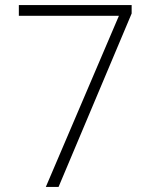

<svg xmlns="http://www.w3.org/2000/svg" viewBox="-20 -734 594 754"><path d="M54 -672V-714H497V-681L210 0H160L447 -672Z"/></svg>

Font: Noto Sans Oriya ExtraLight
Style: Regular
Weight: 250
Version: Version 2.003